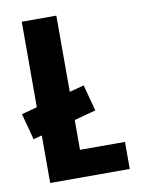

<svg xmlns="http://www.w3.org/2000/svg" viewBox="-109 -673 551 727"><g transform="rotate(-10 166.5 -310.0)"><path d="M25 -620H158V-104H331V0H25ZM-8 -174 -35 -275 214 -342 241 -241Z"/></g></svg>

Font: Smooch Sans ExtraBold
Style: Regular
Weight: 800
Designer: Robert E. Leuschke
Foundry: Robert E. Leuschke
Version: Version 1.010